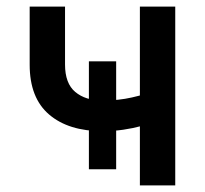

<svg xmlns="http://www.w3.org/2000/svg" viewBox="-20 -561 620 581"><path d="M290.5 -164.1Q187.5 -164.1 128.7 -214.4Q69.8 -264.6 69.8 -365.2V-541H176.8V-365.7Q176.8 -308.6 207.8 -282.7Q238.8 -256.8 290.5 -256.8Q338.4 -256.8 379.2 -266.1Q419.9 -275.4 462.9 -290V-197.3Q438 -188 410.6 -180.4Q383.3 -172.9 353.3 -168.5Q323.2 -164.1 290.5 -164.1ZM403.3 0V-541H510.3V0ZM249 -48.8V-375.5H331.5V-48.8Z"/></svg>

Font: Inter 17pt Medium
Style: Regular
Weight: 500
Version: Version 4.001;git-66647c0bb